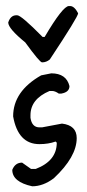

<svg xmlns="http://www.w3.org/2000/svg" viewBox="-20 -619 294 649"><path d="M153.3 -371.1Q204.1 -371.1 214.8 -328.1Q214.8 -307.6 187.5 -302.7H178.7Q166 -311.5 156.2 -311.5H147.5Q83 -284.2 83 -229.5V-220.7Q87.9 -188.5 113.3 -188.5H122.1L189.5 -201.2Q239.3 -195.3 239.3 -152.3Q239.3 -88.9 162.1 -16.6Q126 10.7 88.9 10.7Q21.5 -3.9 21.5 -44.9Q31.2 -69.3 54.7 -69.3L85 -47.9H100.6Q171.9 -75.2 171.9 -136.7L168 -140.6Q143.6 -131.8 113.3 -131.8Q41 -131.8 24.4 -225.6Q24.4 -310.5 119.1 -364.3ZM244.1 -574.2Q244.1 -562.5 148.4 -418Q136.7 -408.2 122.1 -408.2Q114.3 -408.2 65.4 -475.6Q7.8 -522.5 7.8 -543Q15.6 -567.4 35.2 -567.4H38.1Q51.8 -567.4 124 -494.1H130.9Q192.4 -598.6 212.9 -598.6H216.8Q231.4 -598.6 244.1 -574.2Z"/></svg>

Font: Sue Ellen Francisco 
Style: Regular
Weight: 400
Designer: Kimberly Geswein
Foundry: Kimberly Geswein
Version: Version 1.002 2007